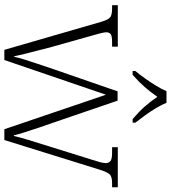

<svg xmlns="http://www.w3.org/2000/svg" viewBox="30 -836 806 907"><g transform="rotate(90 433.5 -383.0)"><path d="M84 -456Q74 -490 63 -499.5Q52 -509 21 -509H5V-536H201V-509H178Q151 -509 142 -502.5Q133 -496 133 -481Q133 -473 138 -453Q143 -433 147 -420L205 -214Q211 -190 219.5 -157Q228 -124 235.5 -94Q243 -64 246 -47H249Q252 -64 261.5 -94Q271 -124 282 -157Q293 -190 301 -214L412 -535H456L561 -228Q570 -204 582 -167.5Q594 -131 605 -97Q616 -63 620 -45H623Q628 -69 641.5 -113.5Q655 -158 673 -215L736 -417Q742 -435 746.5 -452Q751 -469 751 -479Q751 -494 741 -501.5Q731 -509 703 -509H676V-536H865V-509H846Q816 -509 805 -498.5Q794 -488 782 -450L642 0H591L428 -480L264 0H216ZM316 -619Q332 -638 350.5 -664Q369 -690 385.5 -717Q402 -744 411 -766H466Q475 -744 491 -717Q507 -690 526 -664Q545 -638 560 -619V-606H543Q508 -636 484 -663Q460 -690 438 -723Q415 -690 391.5 -663Q368 -636 334 -606H316Z"/></g></svg>

Font: Noto Serif Tibetan ExtraLight
Style: Regular
Weight: 200
Designer: Monotype Design Team
Foundry: Monotype Imaging Inc.
Version: Version 2.103; ttfautohint (v1.8.4.7-5d5b)